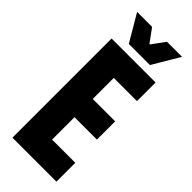

<svg xmlns="http://www.w3.org/2000/svg" viewBox="-262 -841 875 875"><g transform="rotate(45 175.5 -403.5)"><path d="M40.5 0V-639H174.5V0ZM130 0V-121.5H324V0ZM131 -266V-383.5H319V-266ZM129.5 -519V-639H324V-519ZM113.5 -677 37 -807H133.5L179.5 -744H183.5L229.5 -807H326.5L249.5 -677Z"/></g></svg>

Font: Anek Latin Condensed
Style: Bold
Weight: 700
Width: 3
Designer: Yesha Goshar
Foundry: Ek Type
Version: Version 1.003